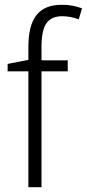

<svg xmlns="http://www.w3.org/2000/svg" viewBox="-20 -878 364 805"><path d="M264 -579V-625H154V-680C154 -773 179 -810 242 -810C264 -810 289 -805 310 -797L324 -843C300 -852 273 -858 240 -858C141 -858 99 -800 99 -680V-627L12 -610V-579H99V-93H154V-579Z"/></svg>

Font: Noto Sans Kannada UI SemiCondensed Light
Style: Regular
Weight: 300
Width: 4
Designer: Jelle Bosma - Monotype Design Team
Foundry: Monotype Imaging Inc.
Version: Version 2.005